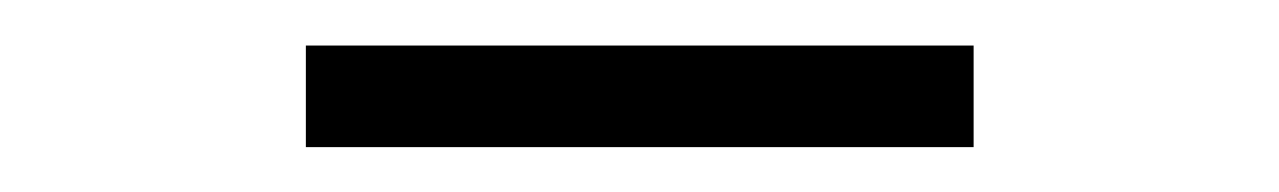

<svg xmlns="http://www.w3.org/2000/svg" viewBox="-20 -378 573 86"><path d="M117 -312.1V-357.6H416.1V-312.1H117Z"/></svg>

Font: Lohit Assamese
Style: Regular
Weight: 400
Version: Version 2.91.5